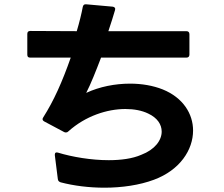

<svg xmlns="http://www.w3.org/2000/svg" viewBox="-20 -828 1040 893"><path d="M262 20C323 36 394 45 466 45C547 45 629 33 696 8C817 -37 878 -131 878 -221C878 -299 831 -374 737 -412C692 -430 639 -439 585 -439C516 -439 443 -425 381 -396C403 -439 425 -495 450 -560H847C856 -560 861 -565 861 -574V-669C861 -678 856 -683 847 -683H484C496 -718 508 -757 515 -781C518 -790 513 -796 504 -797L381 -808C372 -809 367 -805 365 -796C360 -768 349 -723 337 -683L121 -684C111 -684 107 -679 107 -670V-574C107 -564 111 -560 121 -560H309C269 -446 230 -359 181 -282C179 -279 178 -276 178 -274C178 -269 181 -266 186 -263L278 -214C281 -212 284 -212 287 -212C291 -212 294 -213 298 -217C378 -289 479 -321 563 -321C604 -321 640 -314 669 -300C712 -280 732 -249 732 -216C732 -175 700 -132 637 -108C596 -90 542 -83 486 -83C404 -83 316 -98 250 -118C241 -121 235 -118 235 -109V-106L249 5C250 13 254 17 262 20Z"/></svg>

Font: LINE Seed JP App_OTF Bold
Style: Regular
Weight: 700
Designer: LINE & Fontrix & Fontworks
Version: Version 1.009